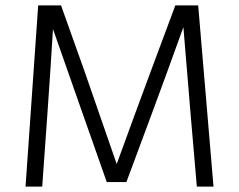

<svg xmlns="http://www.w3.org/2000/svg" viewBox="-20 -694 888 714"><path d="M137 0H75L122 -674H207L295 -427L414 -84Q483 -274 540 -427L632 -674H717L774 0H712L689 -267L662 -593Q602 -426 543 -267L450 -17H377L289 -267L177 -586Q168 -435 156 -267Z"/></svg>

Font: Hind Vadodara Light
Style: Regular
Weight: 300
Designer: Hitesh Malaviya
Foundry: Indian Type Foundry
Version: Version 1.000;PS 1.0;hotconv 1.0.86;makeotf.lib2.5.63406; tt